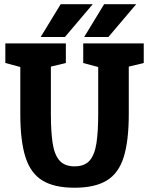

<svg xmlns="http://www.w3.org/2000/svg" viewBox="-20 -870 697 898"><path d="M582.3 -336Q582.3 -212 558.8 -136Q535.3 -60 479.7 -26Q424 8 328.7 8Q233.3 8 178 -26Q122.7 -60 98.8 -136Q75 -212 75 -336H218Q218 -254 226.3 -199.8Q234.7 -145.7 258.7 -118.8Q282.7 -92 328.7 -92Q375.3 -92 399 -118.8Q422.7 -145.7 431 -199.8Q439.3 -254 439.3 -336ZM439.3 -667H582.3V-336H439.3ZM218 -336H75V-667H218ZM5 -667H85L104.3 -548.7L5 -575.3ZM369.3 -667H449.3L468.7 -548.7L369.3 -575.3ZM174.7 -548 208 -667H288V-575.3ZM539 -548 572.3 -667H652.3V-575.3ZM413.7 -850.3 283.7 -697H170.3L263.7 -850.3ZM617 -850.3 487 -697H373.7L467 -850.3Z"/></svg>

Font: Epunda Slab Light
Style: Regular
Weight: 300
Designer: Simon Atzbach
Foundry: typofactur
Version: Version 1.102